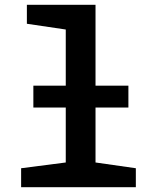

<svg xmlns="http://www.w3.org/2000/svg" viewBox="-20 -780 640 800"><path d="M68 0V-79L254 -103V-332H119V-423H254V-657L92 -681V-760H378V-423H515V-332H378V-103L546 -79V0Z"/></svg>

Font: Noto Sans Mono SemiBold
Style: Regular
Weight: 600
Designer: Monotype Design Team
Foundry: Monotype Imaging Inc.
Version: Version 2.014; ttfautohint (v1.8.4.7-5d5b)